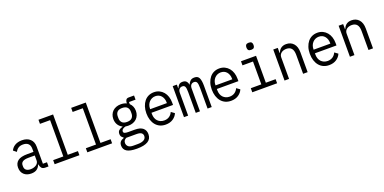

<svg xmlns="http://www.w3.org/2000/svg" viewBox="-10 -1717 5828 2914"><g transform="rotate(-20 2904.0 -260.0)"><path d="M441 0Q399 0 380.5 -23.5Q362 -47 358 -81H353Q338 -38 303.5 -13Q269 12 212 12Q138 12 94.5 -29Q51 -70 51 -141Q51 -210 99 -248Q147 -286 253 -286H353V-336Q353 -391 324 -418.5Q295 -446 241 -446Q194 -446 164 -426Q134 -406 116 -372L67 -411Q76 -431 91.5 -449.5Q107 -468 129.5 -482Q152 -496 181 -504Q210 -512 246 -512Q329 -512 377.5 -467.5Q426 -423 426 -343V-68H492V0ZM225 -53Q253 -53 276 -60.5Q299 -68 316.5 -80Q334 -92 343.5 -109Q353 -126 353 -146V-228H253Q188 -228 158 -208.5Q128 -189 128 -152V-132Q128 -93 153.5 -73Q179 -53 225 -53Z M591 -66H755V-652H591V-718H827V-66H991V0H591Z M1119 -66H1283V-652H1119V-718H1355V-66H1519V0H1119Z M2085 57Q2085 133 2025.5 169.5Q1966 206 1848 206Q1734 206 1684.5 174Q1635 142 1635 81Q1635 41 1655 18.5Q1675 -4 1711 -15V-26Q1691 -37 1680.5 -53.5Q1670 -70 1670 -95Q1670 -134 1694 -153.5Q1718 -173 1754 -182V-186Q1711 -207 1686.5 -246.5Q1662 -286 1662 -340Q1662 -377 1675 -409Q1688 -441 1712 -464Q1736 -487 1769.5 -499.5Q1803 -512 1844 -512Q1897 -512 1937 -492V-501Q1937 -530 1950 -549Q1963 -568 1994 -568H2080V-501H1974V-467Q2000 -443 2013.5 -411Q2027 -379 2027 -340Q2027 -302 2014 -270Q2001 -238 1977 -215Q1953 -192 1919 -179.5Q1885 -167 1844 -167Q1832 -167 1821.5 -168Q1811 -169 1800 -171Q1789 -169 1777 -164.5Q1765 -160 1755 -153Q1745 -146 1738.5 -136Q1732 -126 1732 -113Q1732 -91 1753 -84Q1774 -77 1808 -77H1912Q2003 -77 2044 -40.5Q2085 -4 2085 57ZM2016 61Q2016 31 1993.5 13Q1971 -5 1914 -5H1751Q1704 16 1704 63Q1704 96 1728.5 120Q1753 144 1811 144H1882Q1945 144 1980.5 123Q2016 102 2016 61ZM1844 -227Q1899 -227 1925 -254Q1951 -281 1951 -326V-354Q1951 -399 1925 -425.5Q1899 -452 1844 -452Q1790 -452 1764.5 -425.5Q1739 -399 1739 -354V-326Q1739 -281 1764.5 -254Q1790 -227 1844 -227Z M2383 12Q2332 12 2291.5 -6.5Q2251 -25 2222.5 -59.5Q2194 -94 2178.5 -142Q2163 -190 2163 -249Q2163 -309 2179 -357.5Q2195 -406 2223 -440.5Q2251 -475 2290.5 -493.5Q2330 -512 2379 -512Q2426 -512 2464.5 -493.5Q2503 -475 2530.5 -442.5Q2558 -410 2572.5 -365.5Q2587 -321 2587 -268V-231H2239V-208Q2239 -175 2249 -146.5Q2259 -118 2278 -98Q2297 -78 2323.5 -66.5Q2350 -55 2383 -55Q2431 -55 2465.5 -78.5Q2500 -102 2518 -143L2572 -104Q2551 -53 2502 -20.5Q2453 12 2383 12ZM2379 -448Q2349 -448 2323.5 -436.5Q2298 -425 2279 -404.5Q2260 -384 2249.5 -356.5Q2239 -329 2239 -296V-289H2509V-300Q2509 -333 2499.5 -360Q2490 -387 2473 -407Q2456 -427 2432 -437.5Q2408 -448 2379 -448Z M2680 0V-501H2747V-442H2751Q2762 -471 2782 -491.5Q2802 -512 2841 -512Q2882 -512 2902 -490.5Q2922 -469 2927 -434H2929Q2942 -468 2966 -490Q2990 -512 3031 -512Q3089 -512 3108.5 -469.5Q3128 -427 3128 -347V0H3061V-335Q3061 -399 3048.5 -423.5Q3036 -448 3003 -448Q2974 -448 2956 -428Q2938 -408 2938 -368V0H2870V-335Q2870 -399 2858 -423.5Q2846 -448 2814 -448Q2785 -448 2766 -428Q2747 -408 2747 -368V0Z M3439 12Q3388 12 3347.5 -6.5Q3307 -25 3278.5 -59.5Q3250 -94 3234.5 -142Q3219 -190 3219 -249Q3219 -309 3235 -357.5Q3251 -406 3279 -440.5Q3307 -475 3346.5 -493.5Q3386 -512 3435 -512Q3482 -512 3520.5 -493.5Q3559 -475 3586.5 -442.5Q3614 -410 3628.5 -365.5Q3643 -321 3643 -268V-231H3295V-208Q3295 -175 3305 -146.5Q3315 -118 3334 -98Q3353 -78 3379.5 -66.5Q3406 -55 3439 -55Q3487 -55 3521.5 -78.5Q3556 -102 3574 -143L3628 -104Q3607 -53 3558 -20.5Q3509 12 3439 12ZM3435 -448Q3405 -448 3379.5 -436.5Q3354 -425 3335 -404.5Q3316 -384 3305.5 -356.5Q3295 -329 3295 -296V-289H3565V-300Q3565 -333 3555.5 -360Q3546 -387 3529 -407Q3512 -427 3488 -437.5Q3464 -448 3435 -448Z M3989 -611Q3957 -611 3944.5 -625Q3932 -639 3932 -661V-676Q3932 -697 3944.5 -711.5Q3957 -726 3989 -726Q4021 -726 4033.5 -711.5Q4046 -697 4046 -676V-661Q4046 -639 4033.5 -625Q4021 -611 3989 -611ZM3783 -66H3953V-435H3783V-501H4026V-66H4184V0H3783Z M4304 0V-501H4377V-419H4381Q4388 -437 4399 -454Q4410 -471 4426 -484Q4442 -497 4463.5 -504.5Q4485 -512 4514 -512Q4588 -512 4632.5 -462Q4677 -412 4677 -321V0H4604V-307Q4604 -376 4576 -409.5Q4548 -443 4493 -443Q4472 -443 4451 -437.5Q4430 -432 4413.5 -420Q4397 -408 4387 -390Q4377 -372 4377 -347V0Z M5023 12Q4972 12 4931.5 -6.5Q4891 -25 4862.5 -59.5Q4834 -94 4818.5 -142Q4803 -190 4803 -249Q4803 -309 4819 -357.5Q4835 -406 4863 -440.5Q4891 -475 4930.5 -493.5Q4970 -512 5019 -512Q5066 -512 5104.5 -493.5Q5143 -475 5170.5 -442.5Q5198 -410 5212.5 -365.5Q5227 -321 5227 -268V-231H4879V-208Q4879 -175 4889 -146.5Q4899 -118 4918 -98Q4937 -78 4963.5 -66.5Q4990 -55 5023 -55Q5071 -55 5105.5 -78.5Q5140 -102 5158 -143L5212 -104Q5191 -53 5142 -20.5Q5093 12 5023 12ZM5019 -448Q4989 -448 4963.5 -436.5Q4938 -425 4919 -404.5Q4900 -384 4889.5 -356.5Q4879 -329 4879 -296V-289H5149V-300Q5149 -333 5139.5 -360Q5130 -387 5113 -407Q5096 -427 5072 -437.5Q5048 -448 5019 -448Z M5360 0V-501H5433V-419H5437Q5444 -437 5455 -454Q5466 -471 5482 -484Q5498 -497 5519.5 -504.5Q5541 -512 5570 -512Q5644 -512 5688.5 -462Q5733 -412 5733 -321V0H5660V-307Q5660 -376 5632 -409.5Q5604 -443 5549 -443Q5528 -443 5507 -437.5Q5486 -432 5469.5 -420Q5453 -408 5443 -390Q5433 -372 5433 -347V0Z"/></g></svg>

Font: PlemolJP
Style: Regular
Weight: 400
Monospace: yes
Version: v2.0.4; ttfautohint (v1.8.4.7-5d5b-dirty) -l 6 -r 45 -G 200 